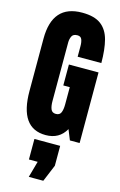

<svg xmlns="http://www.w3.org/2000/svg" viewBox="-169 -934 823 1315"><g transform="rotate(15 242.5 -276.5)"><path d="M215.3 7.8Q31.2 7.8 31.2 -255.9V-626.5Q31.2 -867.2 242.2 -867.2Q329.1 -867.2 375.5 -832.3Q421.9 -797.4 439.5 -730.5Q457 -663.6 457 -567.4H289.1V-643.6Q289.1 -671.4 281.5 -690.2Q273.9 -709 250 -709Q220.2 -709 210.7 -689Q201.2 -668.9 201.2 -645V-228.5Q201.2 -193.8 210.2 -172.1Q219.2 -150.4 245.6 -150.4Q272.9 -150.4 282 -172.1Q291 -193.8 291 -229.5V-352.1H245.1V-500.5H455.1V0H386.2L356.9 -72.3Q312 7.8 215.3 7.8ZM178.7 314 210.9 198.7H148.9V53.2H331.5V194.3L281.7 314Z"/></g></svg>

Font: Anton SC
Style: Regular
Weight: 400
Designer: Vernon Adams
Foundry: Vernon Adams
Version: Version 2.116; ttfautohint (v1.8.4.7-5d5b)